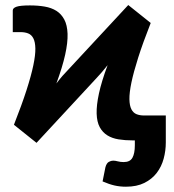

<svg xmlns="http://www.w3.org/2000/svg" viewBox="-20 -544 674 744"><path d="M622.5 8Q622.5 40 614.2 70.8Q606 101.5 587.5 125.8Q569 150 539.5 164.8Q510 179.5 468 179.5Q445 179.5 424 174.8Q403 170 377.5 159L388.5 104Q393 88 401.8 83.2Q410.5 78.5 418.5 78.5Q426.5 78.5 436.5 81.2Q446.5 84 459.5 84Q484 84 493.2 67.2Q502.5 50.5 502.5 18.5V0H493.5Q464.5 0 439.5 -4Q414.5 -8 396 -19.5Q377.5 -31 366.5 -51.2Q355.5 -71.5 354.5 -103.8Q353.5 -136 363.5 -182.2Q373.5 -228.5 397 -291.5Q385.5 -277 374.8 -264.5Q364 -252 355 -242.5L121.5 9.5L34 -60.5Q64.5 -138 82.8 -194.8Q101 -251.5 109.2 -291.2Q117.5 -331 117 -356.2Q116.5 -381.5 109.2 -395.5Q102 -409.5 89.2 -414.5Q76.5 -419.5 60.5 -419.5H29.5V-503.5Q29.5 -513 44.2 -518Q59 -523 96 -523Q127 -523 153.2 -518.5Q179.5 -514 198.8 -501.8Q218 -489.5 229.2 -468.2Q240.5 -447 241.8 -413.2Q243 -379.5 232.5 -332Q222 -284.5 198.5 -220.5Q210.5 -236.5 222 -249.8Q233.5 -263 243.5 -273L477 -524.5L564 -455Q533.5 -377.5 515.5 -320.8Q497.5 -264 489.2 -224Q481 -184 481.5 -159.2Q482 -134.5 489.2 -120.5Q496.5 -106.5 509.2 -101.5Q522 -96.5 538 -96.5H622.5Z"/></svg>

Font: Lato 2
Style: Regular
Weight: 800
Designer: Lukasz Dziedzic with Adam Twardoch and Botio Nikoltchev
Foundry: tyPoland Lukasz Dziedzic
Version: Version 2.015; 2015-08-06; http://www.latofonts.com/